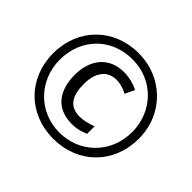

<svg xmlns="http://www.w3.org/2000/svg" viewBox="-166 -939 1164 1164"><g transform="rotate(45 416.0 -357.0)"><path d="M416 10C629 10 783 -144 783 -357C783 -570 619 -724 416 -724C203 -724 49 -570 49 -357C49 -144 203 10 416 10ZM416 -43C235 -43 105 -184 105 -357C105 -540 235 -671 416 -671C597 -671 726 -530 726 -357C726 -174 587 -43 416 -43ZM431 -133C478 -133 508 -143 540 -157V-221C507 -208 466 -198 435 -198C347 -198 312 -255 312 -357C312 -455 357 -515 436 -515C464 -515 496 -506 529 -489L558 -550C521 -569 476 -580 435 -580C305 -580 234 -487 234 -357C234 -222 299 -133 431 -133Z"/></g></svg>

Font: Noto Sans Caucasian Albanian
Style: Regular
Weight: 400
Designer: Monotype Design Team
Foundry: Monotype Imaging Inc.
Version: Version 2.005